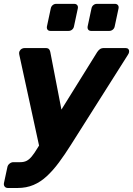

<svg xmlns="http://www.w3.org/2000/svg" viewBox="-36 -764 676 975"><path d="M4 190.6Q-6.6 190.6 -12.3 183.4Q-17.9 176.1 -15.9 165.5L1.5 84.6Q3.5 74 12.6 66.8Q21.6 59.5 32.2 59.5H67.1Q85.5 59.5 98.7 52.9Q112 46.4 125 30.8Q138 15.3 154.6 -12.4L457.5 -499.4Q463.8 -508.9 471.4 -514.4Q479.1 -520 492.3 -520H601.9Q611.1 -520 615.8 -514.6Q620.5 -509.2 619.7 -501.2Q619.4 -494.4 613.5 -485.6L323.7 -27.8Q292.7 21.4 263 61.4Q233.2 101.5 201.7 130.7Q170.1 160 133.9 175.3Q97.7 190.6 53.6 190.6ZM165.4 -10.8 62.1 -485.6Q59.1 -499.4 65.1 -506.9Q67.8 -512.4 74.4 -516.2Q81.1 -520 89.1 -520H195.7Q208.9 -520 213.7 -513.3Q218.5 -506.6 219.5 -499.4L290.4 -132.7ZM427 -607Q417 -607 412.2 -613.3Q407.4 -619.6 409 -629.6L428.6 -721.4Q430.6 -731.4 438.2 -737.9Q445.9 -744.4 455.9 -744.4H547.6Q557.6 -744.4 562.8 -737.9Q568 -731.4 566 -721.4L546.4 -629.6Q544.4 -619.6 536.6 -613.3Q528.7 -607 518.7 -607ZM220.3 -607Q210.3 -607 205.4 -613.3Q200.6 -619.6 202.3 -629.6L221.9 -721.4Q223.9 -731.4 231.5 -737.9Q239.1 -744.4 249.1 -744.4H340.9Q350.9 -744.4 356.1 -737.9Q361.2 -731.4 359.2 -721.4L339.6 -629.6Q337.6 -619.6 329.8 -613.3Q322 -607 312 -607Z"/></svg>

Font: Rubik Light
Style: Italic
Weight: 300
Italic angle: -12°
Designer: Hubert and Fischer
Foundry: Hubert and Fischer
Version: Version 2.300;gftools[0.9.30]